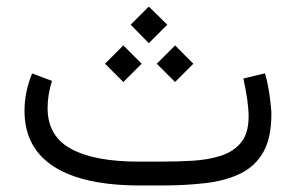

<svg xmlns="http://www.w3.org/2000/svg" viewBox="-20 -569 908 589"><path d="M476.1 0H410.2Q235.4 0 145.3 -57.9Q55.2 -115.7 55.2 -229Q55.2 -259.3 61.3 -288.1Q67.4 -316.9 78.6 -343.8L139.6 -320.8Q126 -280.3 126 -236.3Q126.5 -150.9 198.5 -112.1Q270.5 -73.2 405.3 -73.2H472.7Q522 -73.2 570.1 -75.9Q618.2 -78.6 657.2 -91.1Q696.3 -103.5 719.5 -131.8Q742.7 -160.2 742.7 -211.4Q742.7 -254.9 726.6 -328.1L793 -344.2Q802.7 -309.1 807.6 -272.2Q812.5 -235.4 812.5 -218.8Q812.5 -147 788.3 -103.5Q764.2 -60.1 719.5 -37.6Q674.8 -15.1 613 -7.6Q551.3 0 476.1 0ZM380.9 -493.2 436.5 -548.8 493.2 -493.2 436.5 -436.5ZM460.9 -373.5 517.1 -429.7 573.2 -373.5 517.1 -317.4ZM302.2 -373.5 358.4 -429.7 414.6 -373.5 358.4 -317.4Z"/></svg>

Font: Vazir Light WOL-UI
Style: Light-WOL-UI
Weight: 300
Designer: Saber Rastikerdar
Foundry: Saber Rastikerdar
Version: Version 30.1.0